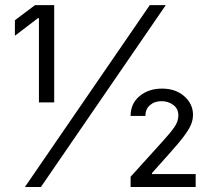

<svg xmlns="http://www.w3.org/2000/svg" viewBox="-20 -748 854 768"><path d="M196.8 -727.5V-338.4H135.7V-675.3H131.8L39.6 -605V-667L120.1 -727.5ZM79.6 0 579.1 -727.5H643.1L143.6 0ZM502.4 0V-41L632.8 -185.1Q663.1 -218.3 678.2 -240.5Q693.4 -262.7 693.4 -286.6Q693.4 -313 673.3 -328.1Q653.3 -343.3 626 -343.3Q597.7 -343.3 579.6 -327.1Q561.5 -311 561.5 -284.2H502.4Q502.4 -334 538.6 -363.8Q574.7 -393.6 627.9 -393.6Q682.6 -393.6 717.3 -362.8Q752 -332 752 -288.6Q752 -269.5 744.4 -250.5Q736.8 -231.4 716.3 -203.9Q695.8 -176.3 656.2 -132.3L587.9 -55.7V-51.8H762.7V0Z"/></svg>

Font: Inter Light
Style: Regular
Weight: 300
Designer: Rasmus Andersson
Foundry: rsms
Version: Version 4.000;git-a52131595